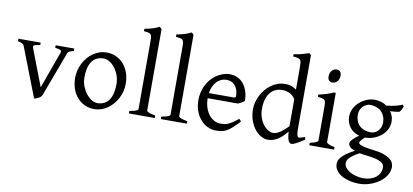

<svg xmlns="http://www.w3.org/2000/svg" viewBox="-85 -1057 3449 1602"><g transform="rotate(10 1639.5 -256.5)"><path d="M482.9 -433.1Q468.3 -429.7 459 -426.8Q449.7 -423.8 443.8 -420.2Q438 -416.5 434.8 -411.9Q431.6 -407.2 429.2 -399.9L291 -28.8Q286.6 -18.1 278.3 -10.5Q270 -2.9 260.3 2.2Q250.5 7.3 241 10.3Q231.4 13.2 225.1 14.6L64 -399.9Q59.6 -413.6 46.9 -420.7Q34.2 -427.7 9.8 -433.1V-454.1H198.2V-433.1Q179.2 -430.7 167.2 -428.2Q155.3 -425.8 148.7 -422.1Q142.1 -418.5 141.1 -413.1Q140.1 -407.7 143.1 -399.9L263.2 -86.9L376 -399.9Q378.4 -407.2 377.7 -412.4Q377 -417.5 371.1 -421.1Q365.2 -424.8 354.2 -427.5Q343.3 -430.2 325.2 -433.1V-454.1H482.9Z M881.3 -222.2Q881.3 -260.7 868.7 -295.7Q856 -330.6 835.9 -357.2Q815.9 -383.8 790.5 -399.4Q765.1 -415 740.2 -415Q703.1 -415 677.7 -400.9Q652.3 -386.7 637 -362.1Q621.6 -337.4 614.7 -303.7Q607.9 -270 607.9 -231Q607.9 -192.4 621.6 -157.5Q635.3 -122.6 656 -96.2Q676.8 -69.8 701.7 -54.4Q726.6 -39.1 749 -39.1Q783.7 -39.1 808.6 -52Q833.5 -64.9 849.6 -88.9Q865.7 -112.8 873.5 -146.5Q881.3 -180.2 881.3 -222.2ZM957 -236.8Q957 -204.1 948.7 -172.9Q940.4 -141.6 925.8 -113.8Q911.1 -85.9 890.6 -62.3Q870.1 -38.6 845.5 -21.5Q820.8 -4.4 793 5.1Q765.1 14.6 735.4 14.6Q689 14.6 651.6 -2.9Q614.3 -20.5 587.6 -51.3Q561 -82 546.6 -124.5Q532.2 -167 532.2 -216.8Q532.2 -249 540.3 -280.3Q548.3 -311.5 562.7 -339.6Q577.1 -367.7 597.4 -391.4Q617.7 -415 642.3 -432.1Q667 -449.2 695.6 -459Q724.1 -468.8 754.4 -468.8Q800.3 -468.8 837.6 -451.2Q875 -433.6 901.6 -402.6Q928.2 -371.6 942.6 -329.1Q957 -286.6 957 -236.8Z M1025.4 0V-21Q1046.4 -24.4 1060.5 -28.1Q1074.7 -31.7 1083 -35.4Q1091.3 -39.1 1095 -43Q1098.6 -46.9 1098.6 -50.8V-632.8Q1098.6 -654.8 1095.7 -667Q1092.8 -679.2 1085 -685.3Q1077.1 -691.4 1064 -693.6Q1050.8 -695.8 1030.3 -698.2V-717.8Q1065.4 -724.6 1094.7 -732.9Q1124 -741.2 1154.3 -756.8L1171.9 -740.2V-50.8Q1171.9 -43.5 1188.5 -35.6Q1205.1 -27.8 1245.1 -21V0Z M1296.4 0V-21Q1317.4 -24.4 1331.5 -28.1Q1345.7 -31.7 1354 -35.4Q1362.3 -39.1 1366 -43Q1369.6 -46.9 1369.6 -50.8V-632.8Q1369.6 -654.8 1366.7 -667Q1363.8 -679.2 1356 -685.3Q1348.1 -691.4 1335 -693.6Q1321.8 -695.8 1301.3 -698.2V-717.8Q1336.4 -724.6 1365.7 -732.9Q1395 -741.2 1425.3 -756.8L1442.9 -740.2V-50.8Q1442.9 -43.5 1459.5 -35.6Q1476.1 -27.8 1516.1 -21V0Z M1780.3 -417.5Q1754.9 -417.5 1733.6 -407.7Q1712.4 -397.9 1696 -380.1Q1679.7 -362.3 1668.7 -337.6Q1657.7 -313 1653.3 -283.2H1862.3Q1873.5 -283.2 1877.2 -286.9Q1880.9 -290.5 1880.9 -300.8Q1880.9 -314 1877.2 -333.7Q1873.5 -353.5 1862.5 -372.3Q1851.6 -391.1 1831.8 -404.3Q1812 -417.5 1780.3 -417.5ZM1960.9 -272Q1952.1 -262.2 1937.5 -253.9Q1922.9 -245.6 1907.2 -239.3H1650.4Q1650.9 -201.2 1660.9 -166.7Q1670.9 -132.3 1689.7 -106.2Q1708.5 -80.1 1735.1 -64.5Q1761.7 -48.8 1794.9 -48.8Q1810.1 -48.8 1824.5 -50.8Q1838.9 -52.7 1855.5 -59.6Q1872.1 -66.4 1892.3 -79.6Q1912.6 -92.8 1939.9 -115.2Q1946.3 -111.8 1950.9 -105.5Q1955.6 -99.1 1958 -95.2Q1925.3 -59.6 1900.6 -37.8Q1876 -16.1 1854.2 -4.4Q1832.5 7.3 1811.3 11Q1790 14.6 1765.1 14.6Q1727.5 14.6 1693.6 -1.5Q1659.7 -17.6 1633.8 -47.1Q1607.9 -76.7 1592.5 -118.4Q1577.1 -160.2 1577.1 -211.9Q1577.1 -244.6 1584.5 -276.4Q1591.8 -308.1 1605.7 -336.4Q1619.6 -364.7 1639.6 -388.7Q1659.7 -412.6 1685.1 -430.2Q1695.8 -437.5 1709.2 -444.6Q1722.7 -451.7 1737.3 -457Q1752 -462.4 1766.4 -465.6Q1780.8 -468.8 1793.9 -468.8Q1825.7 -468.8 1850.6 -460Q1875.5 -451.2 1894 -436.3Q1912.6 -421.4 1925.3 -401.6Q1938 -381.8 1946 -359.9Q1954.1 -337.9 1957.5 -315.2Q1960.9 -292.5 1960.9 -272Z M2513.2 -41Q2490.7 -25.9 2473.4 -15.4Q2456.1 -4.9 2443.1 1.7Q2430.2 8.3 2420.9 11.5Q2411.6 14.6 2404.8 14.6Q2388.7 14.6 2378.4 -7.3Q2368.2 -29.3 2364.7 -82.5Q2346.2 -60.1 2327.9 -42Q2309.6 -23.9 2290.3 -11.5Q2271 1 2249.5 7.8Q2228 14.6 2203.1 14.6Q2175.8 14.6 2147 -1.2Q2118.2 -17.1 2094 -46.9Q2069.8 -76.7 2054.4 -119.6Q2039.1 -162.6 2039.1 -216.8Q2039.1 -244.6 2046.6 -274.4Q2054.2 -304.2 2068.4 -332Q2082.5 -359.9 2103 -384.8Q2123.5 -409.7 2148.9 -428.5Q2174.3 -447.3 2204.6 -458Q2234.9 -468.8 2269 -468.8Q2292 -468.8 2314.7 -463.1Q2337.4 -457.5 2363.8 -438V-622.1Q2363.8 -648.9 2362.3 -664.8Q2360.8 -680.7 2354 -689.2Q2347.2 -697.8 2333 -700.9Q2318.8 -704.1 2293 -706.1V-725.1Q2333 -730.5 2364.7 -739.5Q2396.5 -748.5 2421.9 -756.8L2437 -742.2V-124Q2437 -106.9 2437.7 -94.7Q2438.5 -82.5 2439.9 -74.2Q2441.4 -65.9 2443.4 -60.5Q2445.3 -55.2 2448.2 -51.8Q2452.6 -46.4 2465.1 -48.6Q2477.5 -50.8 2506.8 -62ZM2363.8 -127.4V-356.4Q2347.7 -384.3 2318.4 -399.7Q2289.1 -415 2253.9 -415Q2222.7 -415 2196.8 -403.6Q2170.9 -392.1 2152.1 -369.1Q2133.3 -346.2 2122.8 -312Q2112.3 -277.8 2112.3 -231.9Q2112.3 -190.4 2124.3 -156.5Q2136.2 -122.6 2154.8 -98.6Q2173.3 -74.7 2195.6 -61.8Q2217.8 -48.8 2237.8 -48.8Q2254.4 -48.8 2270.5 -55.7Q2286.6 -62.5 2302.2 -73.5Q2317.9 -84.5 2333.3 -98.6Q2348.6 -112.8 2363.8 -127.4Z M2554.2 0V-21Q2587.4 -27.8 2605 -35.9Q2622.6 -43.9 2622.6 -50.8V-327.1Q2622.6 -352.1 2621.6 -367.4Q2620.6 -382.8 2614.3 -391.4Q2607.9 -399.9 2594 -403.8Q2580.1 -407.7 2554.2 -410.2V-429.7Q2569.3 -432.6 2586.2 -436.8Q2603 -440.9 2619.6 -446Q2636.2 -451.2 2651.4 -457Q2666.5 -462.9 2679.2 -468.8H2695.8V-50.8Q2695.8 -44.9 2712.2 -36.4Q2728.5 -27.8 2764.2 -21V0ZM2710.4 -615.7Q2710.4 -602.1 2706.1 -589.8Q2701.7 -577.6 2694.1 -568.6Q2686.5 -559.6 2676.3 -554.2Q2666 -548.8 2653.8 -548.8Q2631.8 -548.8 2622.3 -561Q2612.8 -573.2 2612.8 -595.7Q2612.8 -609.4 2617.2 -621.6Q2621.6 -633.8 2629.4 -642.8Q2637.2 -651.9 2647.2 -657Q2657.2 -662.1 2668.9 -662.1Q2710.4 -662.1 2710.4 -615.7Z M3127.9 -293Q3127.9 -318.8 3119.4 -342Q3110.8 -365.2 3094 -382.6Q3077.1 -399.9 3052 -409.9Q3026.9 -419.9 2994.1 -419.9Q2981.9 -419.9 2967 -413.6Q2952.1 -407.2 2939 -395Q2925.8 -382.8 2917 -364.3Q2908.2 -345.7 2908.2 -321.8Q2908.2 -295.9 2916.3 -272.7Q2924.3 -249.5 2940.7 -232.4Q2957 -215.3 2982.2 -205.3Q3007.3 -195.3 3042 -195.3Q3056.2 -195.3 3071.5 -201.4Q3086.9 -207.5 3099.4 -220Q3111.8 -232.4 3119.9 -250.5Q3127.9 -268.6 3127.9 -293ZM3043.9 2Q3025.4 0 3009.8 -2.4Q2994.1 -4.9 2980.5 -7.8Q2945.3 11.2 2925 26.4Q2904.8 41.5 2894.5 53.5Q2884.3 65.4 2881.6 75.2Q2878.9 85 2878.9 92.8Q2878.9 113.3 2892.6 131.6Q2906.2 149.9 2929.2 163.3Q2952.1 176.8 2982.4 184.8Q3012.7 192.9 3045.9 192.9Q3078.6 192.9 3105.5 184.1Q3132.3 175.3 3151.4 159.9Q3170.4 144.5 3180.9 123.3Q3191.4 102.1 3191.4 76.7Q3191.4 63 3185.1 51.5Q3178.7 40 3162.1 30.8Q3145.5 21.5 3116.9 14.2Q3088.4 6.8 3043.9 2ZM3196.3 -313Q3196.3 -275.4 3179.4 -244.4Q3162.6 -213.4 3135.3 -191.2Q3107.9 -168.9 3073.2 -156.5Q3038.6 -144 3002.9 -144H3001Q2977.5 -124.5 2968.8 -111.6Q2960 -98.6 2960 -95.7Q2960 -89.8 2965.1 -84.2Q2970.2 -78.6 2984.1 -73.5Q2998 -68.4 3022.5 -63.2Q3046.9 -58.1 3085 -53.7Q3138.2 -47.9 3172.9 -36.1Q3207.5 -24.4 3228 -9Q3248.5 6.3 3256.6 23.9Q3264.6 41.5 3264.6 58.6Q3264.6 85.4 3254.4 109.6Q3244.1 133.8 3226.6 154.3Q3209 174.8 3185.1 191.4Q3161.1 208 3133.8 219.7Q3106.4 231.4 3077.1 237.8Q3047.9 244.1 3019 244.1Q2996.1 244.1 2971.7 241Q2947.3 237.8 2923.3 231Q2899.4 224.1 2878.2 213.6Q2856.9 203.1 2840.8 188.2Q2824.7 173.3 2815.2 154.5Q2805.7 135.7 2805.7 111.8Q2805.7 99.1 2810.3 85.2Q2814.9 71.3 2829.1 55.2Q2843.3 39.1 2868.7 20.5Q2894 2 2936 -20.5Q2904.3 -31.7 2892.1 -45.9Q2879.9 -60.1 2879.9 -74.7Q2879.9 -78.6 2882.3 -85.2Q2884.8 -91.8 2892.3 -101.3Q2899.9 -110.8 2913.8 -123Q2927.7 -135.3 2950.2 -150.9Q2925.3 -157.7 2905 -170.7Q2884.8 -183.6 2870.4 -201.9Q2856 -220.2 2847.9 -243.4Q2839.8 -266.6 2839.8 -293.9Q2839.8 -329.6 2856 -361.6Q2872.1 -393.6 2898.4 -417.2Q2924.8 -440.9 2958.5 -454.8Q2992.2 -468.8 3027.8 -468.8Q3057.1 -468.8 3082.8 -460.4Q3108.4 -452.1 3129.4 -437Q3154.8 -439.5 3175.3 -443.4Q3195.8 -447.3 3212.2 -451.7Q3228.5 -456.1 3241.2 -460.4Q3253.9 -464.8 3264.2 -468.8L3273.9 -454.1Q3268.1 -440.4 3262.7 -429Q3257.3 -417.5 3246.1 -405.3Q3227.5 -401.9 3209.7 -399.9Q3191.9 -397.9 3169.4 -397Q3182.1 -378.4 3189.2 -357.4Q3196.3 -336.4 3196.3 -313Z"/></g></svg>

Font: Gentium Plus Phon
Style: Regular
Weight: 400
Designer: J. Victor Gaultney, Annie Olsen, Iska Routamaa, Becca Hirsbrunner
Foundry: SIL International
Version: Version 5.000